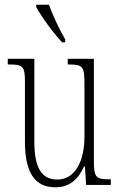

<svg xmlns="http://www.w3.org/2000/svg" viewBox="-20 -786 509 816"><path d="M244 -606H257V-619C234 -657 204 -721 188 -766H134V-756C152 -721 209 -642 244 -606ZM215 10C275 10 312 -23 337 -78H341L346 0H451V-24H448C389 -24 379 -29 379 -103V-536H268V-512H271C333 -512 339 -505 339 -425V-206C339 -107 303 -23 223 -23C155 -23 126 -76 126 -184V-536H13V-512H17C76 -512 86 -506 86 -440V-184C86 -45 133 10 215 10Z"/></svg>

Font: Noto Serif Sinhala ExtraCondensed ExtraLight
Style: Regular
Weight: 200
Width: 2
Designer: Jelle Bosma - Monotype Design Team
Foundry: Monotype Imaging Inc.
Version: Version 2.007